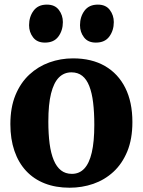

<svg xmlns="http://www.w3.org/2000/svg" viewBox="-20 -822 634 852"><path d="M26 -271Q26 -345 48.5 -399.8Q71 -454.5 110 -490.8Q149 -527 199 -545Q249 -563 304 -563Q387 -563 445.8 -529Q504.5 -495 536 -432Q567.5 -369 567.5 -280.5Q567.5 -205 544.8 -150Q522 -95 483 -59.2Q444 -23.5 394 -6.2Q344 11 289 11Q227.5 11 178.8 -8Q130 -27 96 -63.5Q62 -100 44 -152.5Q26 -205 26 -271ZM299 -50.5Q332 -50.5 354 -73.8Q376 -97 387.2 -145Q398.5 -193 398.5 -268Q398.5 -323.5 393.2 -366.8Q388 -410 376.2 -440Q364.5 -470 345 -485.5Q325.5 -501 297 -501Q264 -501 241.2 -478Q218.5 -455 206.5 -407Q194.5 -359 194.5 -283Q194.5 -227.5 200.2 -184.2Q206 -141 218.5 -111.2Q231 -81.5 250.8 -66Q270.5 -50.5 299 -50.5ZM179 -633Q144.5 -633 126.8 -656.2Q109 -679.5 109 -710Q109 -747.5 129 -774.5Q149 -801.5 187.5 -801.5H188.5Q223.5 -801.5 241.2 -778Q259 -754.5 259 -724Q259 -687 239.2 -660Q219.5 -633 180 -633ZM405 -633Q370.5 -633 352.8 -656.2Q335 -679.5 335 -710Q335 -747.5 355 -774.5Q375 -801.5 414 -801.5H414.5Q449.5 -801.5 467.2 -778Q485 -754.5 485 -724Q485 -687 465.2 -660Q445.5 -633 406 -633Z"/></svg>

Font: Merriweather 36pt ExtraBold
Style: Regular
Weight: 800
Designer: Eben Sorkin
Foundry: Eben Sorkin
Version: Version 2.100